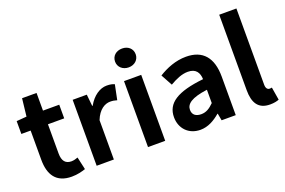

<svg xmlns="http://www.w3.org/2000/svg" viewBox="-104 -1164 2274 1532"><g transform="rotate(-20 1033.0 -398.0)"><path d="M284 14C333 14 372 3 402 -7L378 -114C363 -108 341 -102 323 -102C273 -102 247 -132 247 -196V-444H385V-560H247V-710H124L107 -560L21 -553V-444H100V-196C100 -70 151 14 284 14Z M499 0H645V-334C677 -415 730 -444 774 -444C797 -444 813 -441 832 -435L858 -562C841 -569 823 -574 792 -574C734 -574 674 -534 633 -461H629L619 -560H499Z M935 0H1081V-560H935ZM1009 -650C1059 -650 1096 -684 1096 -730C1096 -778 1059 -810 1009 -810C958 -810 921 -778 921 -730C921 -684 958 -650 1009 -650Z M1377 14C1441 14 1497 -18 1546 -60H1549L1560 0H1680V-327C1680 -489 1607 -574 1465 -574C1377 -574 1297 -541 1231 -500L1284 -403C1336 -433 1386 -456 1438 -456C1507 -456 1531 -414 1533 -359C1308 -335 1211 -272 1211 -152C1211 -57 1277 14 1377 14ZM1425 -101C1382 -101 1351 -120 1351 -164C1351 -214 1397 -251 1533 -269V-156C1498 -121 1467 -101 1425 -101Z M1968 14C2002 14 2027 8 2044 1L2026 -108C2016 -106 2012 -106 2006 -106C1992 -106 1976 -117 1976 -150V-798H1830V-157C1830 -53 1866 14 1968 14Z"/></g></svg>

Font: Source Han Sans SC Bold
Style: Regular
Weight: 700
Designer: Ryoko NISHIZUKA (kana & ideographs); Paul D. Hunt (Latin, Greek & Cyrillic); Wenlong ZHANG (bopomofo); Sandoll Communica
Foundry: Adobe Systems Incorporated
Version: Version 1.001;PS 1.001;hotconv 1.0.78;makeotf.lib2.5.61930